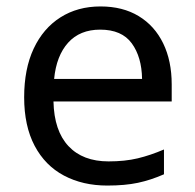

<svg xmlns="http://www.w3.org/2000/svg" viewBox="-20 -566 604 596"><path d="M292 -546Q361 -546 410.5 -516Q460 -486 486.5 -431.5Q513 -377 513 -304V-251H146Q148 -160 192.5 -112.5Q237 -65 317 -65Q368 -65 407.5 -74.5Q447 -84 489 -102V-25Q448 -7 408 1.5Q368 10 313 10Q237 10 178.5 -21Q120 -52 87.5 -113.5Q55 -175 55 -264Q55 -352 84.5 -415Q114 -478 167.5 -512Q221 -546 292 -546ZM291 -474Q228 -474 191.5 -433.5Q155 -393 148 -321H421Q420 -389 389 -431.5Q358 -474 291 -474Z"/></svg>

Font: Noto Sans Sundanese
Style: Regular
Weight: 400
Designer: Monotype Design Team (Regular), Sérgio L. Martins (other weights)
Foundry: Monotype Imaging Inc.
Version: Version 2.003